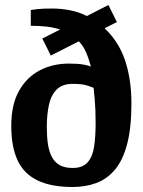

<svg xmlns="http://www.w3.org/2000/svg" viewBox="-20 -733 570 767"><path d="M270 14Q185 14 130.5 -12Q76 -38 50.5 -92Q25 -146 25 -230Q25 -316 56.5 -371Q88 -426 140 -452.5Q192 -479 255 -479Q293 -479 314 -475Q335 -471 343 -467Q335 -498 324 -523.5Q313 -549 295 -568L183 -511L149 -579L220 -615Q197 -623 168 -626.5Q139 -630 103 -630V-693Q106 -694 128.5 -696.5Q151 -699 187 -699Q226 -699 262 -691.5Q298 -684 327 -669L413 -713L447 -645L398 -620Q455 -566 480 -490.5Q505 -415 505 -320Q505 -223 488 -158Q471 -93 439.5 -55.5Q408 -18 365 -2Q322 14 270 14ZM271 -62Q310 -62 330 -84.5Q350 -107 356 -147.5Q362 -188 362 -241Q362 -296 358.5 -334.5Q355 -373 354 -382Q345 -386 326 -392Q307 -398 270 -398Q229 -398 206.5 -375.5Q184 -353 175.5 -314Q167 -275 167 -225Q167 -187 171.5 -157Q176 -127 187.5 -105.5Q199 -84 219 -73Q239 -62 271 -62Z"/></svg>

Font: Faustina Light
Style: Bold
Weight: 700
Version: Version 1.200